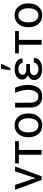

<svg xmlns="http://www.w3.org/2000/svg" viewBox="1460 -2308 859 3818"><g transform="rotate(-90 1889.0 -399.5)"><path d="M246.1 -155.8 254.4 -118.7H257.3L266.6 -155.8L388.2 -528.3H486.3L292 0H219.2L22.5 -528.3H121.1Z M991.2 -453.6H816.4V0H720.2V-453.6H548.3V-528.3H991.2Z M1068.8 -269Q1068.8 -386.2 1132.3 -462.2Q1195.8 -538.1 1304.7 -538.1Q1414.6 -538.1 1478.3 -462.4Q1542 -386.7 1542 -269V-258.3Q1542 -140.1 1478.5 -64.9Q1415 10.3 1305.7 10.3Q1196.3 10.3 1132.6 -65.2Q1068.8 -140.6 1068.8 -258.3ZM1165 -258.3Q1165 -174.3 1200.4 -119.6Q1235.8 -64.9 1305.7 -64.9Q1374.5 -64.9 1410.2 -119.6Q1445.8 -174.3 1445.8 -258.3V-269Q1445.8 -352.1 1409.9 -407.2Q1374 -462.4 1304.7 -462.4Q1235.8 -462.4 1200.4 -407.2Q1165 -352.1 1165 -269Z M1754.9 -528.3V-229.5Q1754.9 -144 1788.6 -104.5Q1822.3 -64.9 1879.4 -64.9Q1946.3 -64.9 1979.2 -126.7Q2012.2 -188.5 2012.2 -274.4Q2010.7 -335.9 1994.6 -398.9Q1978.5 -461.9 1951.7 -528.3H2052.2Q2077.1 -476.1 2092.8 -412.8Q2108.4 -349.6 2108.4 -274.4Q2108.4 -149.9 2054.2 -69.8Q2000 10.3 1884.3 10.3Q1776.4 10.3 1717.5 -48.8Q1658.7 -107.9 1658.7 -230.5V-528.3Z M2420.9 -232.9Q2361.8 -232.9 2332.3 -212.2Q2302.7 -191.4 2302.7 -148.9Q2302.7 -113.3 2336.2 -88.9Q2369.6 -64.5 2427.2 -64.5Q2481.9 -64.5 2517.3 -91.8Q2552.7 -119.1 2552.7 -156.2H2643.6L2644.5 -153.3Q2647 -74.2 2582 -32.5Q2517.1 9.3 2427.2 9.3Q2328.6 9.3 2267.3 -33Q2206.1 -75.2 2206.1 -148.9Q2206.1 -193.4 2231.2 -224.6Q2256.3 -255.9 2304.7 -271.5Q2262.2 -288.6 2238.8 -318.4Q2215.3 -348.1 2215.3 -383.8Q2215.3 -457 2272.2 -497.1Q2329.1 -537.1 2427.2 -537.1Q2516.6 -537.1 2577.4 -494.4Q2638.2 -451.7 2635.7 -383.8L2634.8 -380.9H2543.9Q2543.9 -415 2510 -439Q2476.1 -462.9 2427.2 -462.9Q2370.6 -462.9 2341.1 -439.7Q2311.5 -416.5 2311.5 -383.8Q2311.5 -347.7 2338.1 -326.9Q2364.7 -306.2 2420.9 -306.2H2522.9V-232.9ZM2429.2 -808.6H2530.8L2445.3 -623H2399.4Z M3179.2 -453.6H3004.4V0H2908.2V-453.6H2736.3V-528.3H3179.2Z M3256.8 -269Q3256.8 -386.2 3320.3 -462.2Q3383.8 -538.1 3492.7 -538.1Q3602.5 -538.1 3666.3 -462.4Q3730 -386.7 3730 -269V-258.3Q3730 -140.1 3666.5 -64.9Q3603 10.3 3493.7 10.3Q3384.3 10.3 3320.6 -65.2Q3256.8 -140.6 3256.8 -258.3ZM3353 -258.3Q3353 -174.3 3388.4 -119.6Q3423.8 -64.9 3493.7 -64.9Q3562.5 -64.9 3598.1 -119.6Q3633.8 -174.3 3633.8 -258.3V-269Q3633.8 -352.1 3597.9 -407.2Q3562 -462.4 3492.7 -462.4Q3423.8 -462.4 3388.4 -407.2Q3353 -352.1 3353 -269Z"/></g></svg>

Font: GeogebraSans
Style: Regular
Weight: 400
Designer: Google
Version: Version 1.100140; 2013